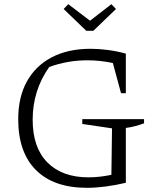

<svg xmlns="http://www.w3.org/2000/svg" viewBox="-20 -890 752 917"><path d="M395 7Q237 7 152 -77.5Q67 -162 67 -321Q67 -426 108.5 -501Q150 -576 227.5 -616.5Q305 -657 413 -657Q450 -657 493.5 -651.5Q537 -646 581 -634V-445H558L519 -589Q459 -602 397 -602Q303 -602 215 -570Q136 -458 136 -318Q136 -185 206.5 -114Q277 -43 403 -43Q454 -43 512 -55L515 -277L373 -298V-321H668V-301Q649 -294 627 -288Q605 -282 581 -279V-17Q479 7 395 7ZM392 -743 284 -847 306 -870 410 -791 512 -870 534 -847 426 -743Z"/></svg>

Font: Piazzolla SC Light
Style: Regular
Weight: 300
Designer: Juan Pablo del Peral
Foundry: Huerta Tipografica
Version: Version 1.330